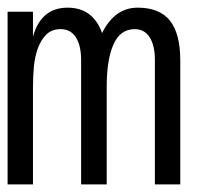

<svg xmlns="http://www.w3.org/2000/svg" viewBox="-20 -486 586 506"><path d="M455.1 0H388.2V-327.1Q388.2 -366.2 374.5 -387.7Q360.8 -409.2 335 -409.2Q296.9 -409.2 279.1 -369.1Q261.2 -329.1 261.2 -256.8V0H193.8V-327.1Q193.8 -366.2 179.9 -387.7Q166 -409.2 140.1 -409.2Q116.2 -409.2 102.1 -395Q87.9 -380.9 79.8 -358.9Q71.8 -336.9 69.3 -310.1Q66.9 -283.2 66.9 -256.8V0H0V-455.1H66.9V-389.2Q87.9 -465.8 158.2 -465.8Q225.1 -465.8 249 -398.9Q282.2 -465.8 342.8 -465.8Q400.9 -465.8 428 -431.4Q455.1 -397 455.1 -327.1Z"/></svg>

Font: Anonymous Pro
Style: Regular
Weight: 400
Monospace: yes
Designer: Mark Simonson
Version: Version 1.003